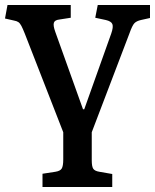

<svg xmlns="http://www.w3.org/2000/svg" viewBox="-23 -529 620 768"><path d="M147 219V166L199 158Q218 155 224 145Q230 135 230 108V0L76 -395Q68 -415 62.5 -425.5Q57 -436 50.5 -440.5Q44 -445 32 -447L-3 -455L7 -509H260V-458L215 -451Q196 -449 192.5 -438Q189 -427 198 -402L309 -92H314L422 -395Q431 -421 426.5 -432.5Q422 -444 400 -449L358 -458L368 -509H577V-457L541 -449Q523 -445 514.5 -436Q506 -427 495 -396L344 0V112Q344 137 350 146Q356 155 374 158L426 167V219Z"/></svg>

Font: Literata 18pt Medium
Style: Regular
Weight: 500
Designer: Latin by Veronika Burian and Jose Scaglione. Greek by Irene Vlachou. Cyrillic by Vera Evstafieva.
Foundry: TypeTogether
Version: Version 3.103;gftools[0.9.29]